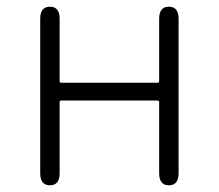

<svg xmlns="http://www.w3.org/2000/svg" viewBox="-20 -553 653 573"><path d="M129 0Q100 0 100 -36V-497Q100 -533 129 -533Q158 -533 158 -497V-311Q158 -306 163 -306H450Q455 -306 455 -311V-497Q455 -533 484 -533Q513 -533 513 -497V-36Q513 0 484 0Q455 0 455 -36V-248Q455 -253 450 -253H163Q158 -253 158 -248V-36Q158 0 129 0Z"/></svg>

Font: Resource Han Rounded JP Light
Style: Regular
Weight: 300
Designer: Cyano Hao (round all glyphs); Ryoko NISHIZUKA 西塚涼子 (kana, bopomofo & ideographs); Paul D. Hunt (Latin, Greek & Cyrillic)
Foundry: Cyano Hao
Version: 0.990